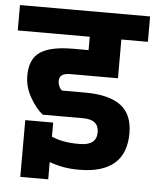

<svg xmlns="http://www.w3.org/2000/svg" viewBox="-63 -712 670 829"><g transform="rotate(5 272.0 -297.5)"><path d="M185 -354Q185 -344 190 -332.5Q195 -321 203 -315H304Q406 -315 457.5 -277Q509 -239 509 -157Q509 -68 457.5 -24.5Q406 19 308 19H300Q235 19 177 -3V72H56V-174H177V-113Q225 -92 289 -92H300Q372 -92 372 -149Q372 -204 304 -204H129Q100 -227 74 -272Q48 -317 48 -366Q48 -439 93 -469Q138 -499 234 -499H302V-557H-10V-667H554V-557H439V-389H234Q209 -389 197 -381Q185 -373 185 -354Z"/></g></svg>

Font: Biryani ExtraBold
Style: Regular
Weight: 800
Designer: Dan Reynolds and Mathieu Reguer
Foundry: Dan Reynolds and Mathieu Reguer
Version: Version 1.004; ttfautohint (v1.1) -l 5 -r 5 -G 72 -x 0 -D la